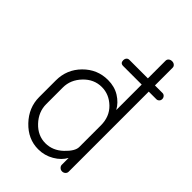

<svg xmlns="http://www.w3.org/2000/svg" viewBox="-230 -852 944 944"><g transform="rotate(45 241.5 -380.0)"><path d="M48 -179V-295Q48 -371 101 -424.5Q154 -478 228 -478Q274 -478 308.5 -456.5Q343 -435 361 -402V-579H232Q212 -579 212 -600Q212 -609 217.5 -615.5Q223 -622 232 -622H361V-745Q361 -754 368 -760Q375 -766 386 -766Q396 -766 403 -760Q410 -754 410 -745V-622H463Q471 -622 477 -615.5Q483 -609 483 -600Q483 -591 477 -585Q471 -579 463 -579H410V-22Q410 -13 403 -6.5Q396 0 386 0Q376 0 369 -7Q362 -14 362 -22V-70Q345 -38 307.5 -16Q270 6 226 6Q155 6 101.5 -50Q48 -106 48 -179ZM97 -179Q97 -125 137 -82.5Q177 -40 230 -40Q281 -40 321 -78Q361 -116 361 -145V-295Q361 -356 321.5 -394Q282 -432 231 -432Q177 -432 137 -390Q97 -348 97 -295Z"/></g></svg>

Font: Terminal Dosis
Style: Light
Weight: 300
Designer: EdgarTolentino, PabloImpallari, IginoMarini
Foundry: EdgarTolentino, PabloImpallari, IginoMarini
Version: Version 1.006